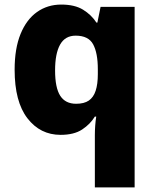

<svg xmlns="http://www.w3.org/2000/svg" viewBox="-20 -580 678 840"><path d="M395 11Q395 -9 396.5 -30Q398 -51 401 -70H395Q375 -37 339.5 -13.5Q304 10 245 10Q156 10 100 -62.5Q44 -135 44 -275Q44 -368 70 -431.5Q96 -495 142 -527.5Q188 -560 248 -560Q307 -560 343.5 -537.5Q380 -515 402 -481H406L420 -550H569V240H395ZM313 -126Q348 -126 368.5 -140Q389 -154 398.5 -183Q408 -212 408 -255V-277Q408 -348 387.5 -386Q367 -424 311 -424Q265 -424 243 -385Q221 -346 221 -272Q221 -196 243.5 -161Q266 -126 313 -126Z"/></svg>

Font: Noto Sans Oriya ExtraBold
Style: Regular
Weight: 800
Version: Version 2.003